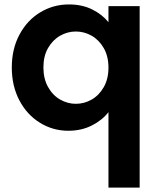

<svg xmlns="http://www.w3.org/2000/svg" viewBox="-20 -582 718 866"><path d="M33.2 -277.8Q33.2 -360.8 67.6 -425.5Q102.1 -490.2 161.1 -526.1Q220.2 -562 291 -562Q350.1 -562 395.5 -539.6Q440.9 -517.1 469.2 -481.9V-554.2H609.9V264.2H469.2V-76.2Q441.4 -40 394.3 -16.1Q347.2 7.8 288.1 7.8Q218.3 7.8 159.7 -28.6Q101.1 -64.9 67.1 -129.9Q33.2 -194.8 33.2 -277.8ZM175.8 -277.8Q175.8 -227.1 196.8 -189.5Q217.8 -151.9 251.5 -132.8Q285.2 -113.8 321.8 -113.8Q359.9 -113.8 393.3 -132.8Q426.8 -151.9 448 -189Q469.2 -226.1 469.2 -276.9Q469.2 -328.1 448 -365Q426.8 -401.9 393.3 -420.9Q359.9 -439.9 321.8 -439.9Q284.7 -439.9 251.2 -420.9Q217.8 -401.9 196.8 -365.5Q175.8 -329.1 175.8 -277.8Z"/></svg>

Font: Poppins SemiBold
Style: Regular
Weight: 600
Designer: Ninad Kale (Devanagari), Jonny Pinhorn (Latin)
Foundry: Indian Type Foundry
Version: 4.004